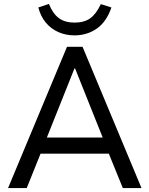

<svg xmlns="http://www.w3.org/2000/svg" viewBox="-20 -957 760 977"><path d="M21 0 321 -719H400L700 0H605L522 -204L565 -175H155L198 -204L116 0ZM359 -609 210 -236 186 -257H534L511 -236L362 -609ZM359 -777Q315 -777 277.5 -793.5Q240 -810 213.5 -841.5Q187 -873 175 -919L229 -937Q249 -887 280 -864.5Q311 -842 359 -842Q408 -842 438.5 -863.5Q469 -885 493 -936L547 -919Q522 -846 472.5 -811.5Q423 -777 359 -777Z"/></svg>

Font: Nunitoga
Style: Medium
Weight: 500
Designer: Vernon Adams
Foundry: Vernon Adams
Version: Version 1.0